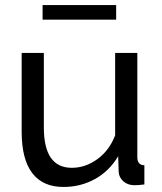

<svg xmlns="http://www.w3.org/2000/svg" viewBox="-20 -732 641 762"><path d="M232 10Q150 10 108 -45Q66 -100 66 -209V-522H154V-226Q154 -66 265 -66Q319 -66 366.5 -100.5Q414 -135 437 -195V-522H525V-108Q525 -77 553 -76V0Q538 2 529.5 2.5Q521 3 513 3Q487 3 469.5 -12.5Q452 -28 451 -51L449 -112Q414 -53 357 -21.5Q300 10 232 10ZM149 -654V-712H441V-654Z"/></svg>

Font: Boldmen Medium
Style: Regular
Weight: 400
Designer: Matt McInerney, Pablo Impallari, Rodrigo Fuenzalida
Foundry: LIVING CONCEPT
Version: Version 1.000